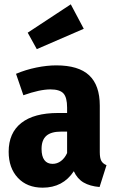

<svg xmlns="http://www.w3.org/2000/svg" viewBox="-20 -850 535 887"><path d="M472 -87 440 14Q395 10 366 -7Q337 -24 321 -59Q271 17 177 17Q105 17 62.5 -28.5Q20 -74 20 -149Q20 -236 78.5 -282Q137 -328 248 -328H290V-353Q290 -400 273 -418.5Q256 -437 213 -437Q164 -437 88 -410L54 -509Q99 -528 148 -538Q197 -548 240 -548Q343 -548 392 -502Q441 -456 441 -362V-147Q441 -120 448 -107Q455 -94 472 -87ZM290 -143V-242H262Q216 -242 194 -222.5Q172 -203 172 -162Q172 -128 185 -110.5Q198 -93 223 -93Q244 -93 261.5 -106Q279 -119 290 -143ZM367 -717 150 -623 108 -699 307 -830Z"/></svg>

Font: Fira Sans Condensed
Style: Bold
Weight: 700
Width: 3
Designer: bBox Type GmbH & Carrois Corporate GbR & Edenspiekermann AG
Foundry: bBox Type GmbH & Carrois Corporate GbR & Edenspiekermann AG
Version: Version 4.301